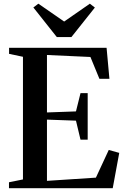

<svg xmlns="http://www.w3.org/2000/svg" viewBox="-20 -996 664 1016"><path d="M101.5 -46.5V-695.5L28 -711V-743H544L559 -579H506L458.5 -694.5L228.5 -705V-401L382 -406.5L406 -503H444V-257H406L382 -357.5L228.5 -363V-39L487.5 -56L555.5 -202.5L611 -187L576.5 0H27.5V-31.5ZM280.5 -800 156.5 -956.5 183 -976.5 319.5 -882 455.5 -976.5 482 -956 358 -800Z"/></svg>

Font: Merriweather 96pt SemiBold
Style: Regular
Weight: 600
Version: Version 2.100